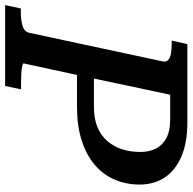

<svg xmlns="http://www.w3.org/2000/svg" viewBox="-44 -729 750 748"><g transform="rotate(90 331.0 -355.0)"><path d="M305 -62 292 0H-23L-10 -61H1Q35 -61 58 -68Q81 -75 85 -95L196 -613Q199 -628 190.5 -635.5Q182 -643 165.5 -646Q149 -649 126 -649H115L129 -710H432Q512 -710 566 -687Q620 -664 648 -622.5Q676 -581 676 -524Q676 -471 656.5 -426Q637 -381 598.5 -348.5Q560 -316 503.5 -298Q447 -280 374 -280H249L204 -72Q204 -69 215 -66.5Q226 -64 244 -63Q262 -62 281 -62ZM549 -527Q549 -563 535 -589Q521 -615 493.5 -629Q466 -643 423 -643H326L263 -346H374Q419 -346 452 -359.5Q485 -373 506.5 -398Q528 -423 538.5 -455.5Q549 -488 549 -527Z"/></g></svg>

Font: Roboto Serif 20pt Medium
Style: Italic
Weight: 500
Italic angle: -10°
Version: Version 1.008